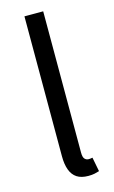

<svg xmlns="http://www.w3.org/2000/svg" viewBox="-113 -757 482 811"><g transform="rotate(-15 127.5 -351.5)"><path d="M169 9Q138 9 119 -3.5Q100 -16 91 -40.5Q82 -65 82 -100V-712H164V-94Q164 -74 171 -66.5Q178 -59 188 -59Q192 -59 195.5 -59.5Q199 -60 205 -61L217 1Q208 4 196.5 6.5Q185 9 169 9Z"/></g></svg>

Font: Source Sans 3
Style: Regular
Weight: 400
Designer: Paul D. Hunt
Foundry: Adobe
Version: Version 3.046;hotconv 1.0.118;makeotfexe 2.5.65603